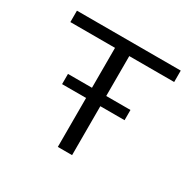

<svg xmlns="http://www.w3.org/2000/svg" viewBox="-111 -582 707 700"><g transform="rotate(30 242.5 -232.5)"><path d="M461 -417H272V-249H374V-206H272V0H212V-206H111V-249H212V-417H24V-465H461Z"/></g></svg>

Font: EauTestSC Semilight
Style: Regular
Weight: 300
Designer: Christian Thalmann (Catharsis Fonts)
Version: Version 0.001;PS 000.001;hotconv 1.0.88;makeotf.lib2.5.64775